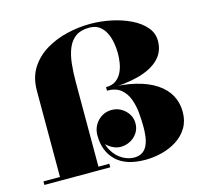

<svg xmlns="http://www.w3.org/2000/svg" viewBox="-109 -883 1079 1015"><g transform="rotate(-15 430.0 -375.0)"><path d="M105 0V-491Q105 -563.5 137.5 -614.5Q170 -665.5 223.5 -697.8Q277 -730 341 -745Q405 -760 468 -760Q525.5 -760 582.8 -748Q640 -736 687.2 -713Q734.5 -690 763 -656.8Q791.5 -623.5 791.5 -581Q791.5 -521 751.2 -481.5Q711 -442 637.2 -422.5Q563.5 -403 463 -403V-415Q496.5 -415 517.5 -430.2Q538.5 -445.5 550 -469.2Q561.5 -493 565.8 -520.2Q570 -547.5 570 -571.5Q570 -598.5 565 -628.2Q560 -658 547.5 -684Q535 -710 513.2 -726Q491.5 -742 458 -742Q411.5 -742 383.2 -721.5Q355 -701 340.2 -664.8Q325.5 -628.5 320.5 -581.5Q315.5 -534.5 315.5 -481V0ZM14.5 0V-19.5H375V0ZM566 10Q460 10 406.5 -41.5Q353 -93 353 -180.5Q353 -226.5 384 -258.8Q415 -291 460 -291Q501.5 -291 532.8 -261.5Q564 -232 564 -190Q564 -160.5 548.5 -137.8Q533 -115 508.8 -102.5Q484.5 -90 457 -90Q433.5 -90 410 -102.8Q386.5 -115.5 370.5 -136.2Q354.5 -157 354 -180.5H373Q373 -126 394.8 -89.5Q416.5 -53 448.5 -35Q480.5 -17 511 -17Q540.5 -17 558.2 -30Q576 -43 585 -64.5Q594 -86 597 -111Q600 -136 600 -160Q600 -195.5 596.5 -236.2Q593 -277 580 -313.2Q567 -349.5 539.2 -372.8Q511.5 -396 463 -396V-408Q553.5 -408 620.8 -391.5Q688 -375 732.5 -345.2Q777 -315.5 799 -274.8Q821 -234 821 -185Q821 -134.5 798.5 -97.5Q776 -60.5 738.8 -36.8Q701.5 -13 656.5 -1.5Q611.5 10 566 10Z"/></g></svg>

Font: Bodoni Moda Black
Style: Regular
Weight: 900
Version: Version 2.005